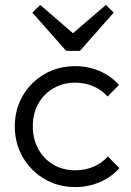

<svg xmlns="http://www.w3.org/2000/svg" viewBox="-20 -748 531 778"><path d="M285 10Q216 10 160.5 -22.5Q105 -55 72.5 -111Q40 -167 40 -236Q40 -305 72.5 -360.5Q105 -416 160.5 -448Q216 -480 285 -480Q338 -480 384 -460Q430 -440 462 -404L416 -357Q392 -384 358 -398.5Q324 -413 285 -413Q235 -413 196 -390Q157 -367 135 -327.5Q113 -288 113 -236Q113 -185 135 -144.5Q157 -104 196 -81Q235 -58 285 -58Q325 -58 359 -72.5Q393 -87 417 -114L464 -67Q431 -30 384.5 -10Q338 10 285 10ZM409 -728 441 -697 304 -542H248L111 -697L143 -728L299 -593H252Z"/></svg>

Font: Outfit Thin Light
Style: Regular
Weight: 300
Version: Version 1.100;gftools[0.9.27]